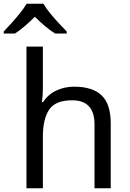

<svg xmlns="http://www.w3.org/2000/svg" viewBox="-57 -1010 695 1030"><path d="M173 -760V-537Q173 -497 168 -462H174Q200 -503 244.5 -524Q289 -545 341 -545Q439 -545 488 -498.5Q537 -452 537 -349V0H450V-343Q450 -472 330 -472Q240 -472 206.5 -421.5Q173 -371 173 -277V0H85V-760ZM176 -990Q188 -968 210.5 -940.5Q233 -913 257.5 -886.5Q282 -860 301 -841V-830H239Q213 -846 185 -869.5Q157 -893 130 -920Q103 -893 76 -870Q49 -847 23 -830H-37V-841Q-18 -861 5.5 -887Q29 -913 51 -940.5Q73 -968 86 -990Z"/></svg>

Font: Noto IKEA Simplified Chinese
Style: Regular
Weight: 400
Designer: Monotype Design Team
Foundry: Monotype Imaging Inc.
Version: Version 1.100